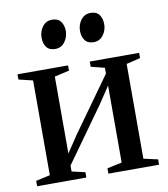

<svg xmlns="http://www.w3.org/2000/svg" viewBox="-82 -797 758 866"><g transform="rotate(-10 297.0 -364.0)"><path d="M18 0V-24.5L83 -39V-473L18.5 -488.5V-512.5H250V-488.5L182.5 -473V-121L234.5 -198.5L412 -446.5V-473L349.5 -488.5V-512.5H575.5V-488.5L511.5 -473V-39L576.5 -24.5V0H344.5V-24.5L412 -39V-391.5L358.5 -311.5L182.5 -65.5V-38.5L243.5 -24.5V0ZM206 -595.5Q179 -595.5 166.5 -612.8Q154 -630 154 -656Q154 -684.5 170.2 -706.2Q186.5 -728 214 -728H215Q241.5 -728 254.2 -710.5Q267 -693 267 -667.5Q267 -640 250.8 -617.8Q234.5 -595.5 207 -595.5ZM382.5 -595.5Q355.5 -595.5 342.8 -612.8Q330 -630 330 -656Q330 -684.5 346.5 -706.2Q363 -728 390 -728H391Q418 -728 430.5 -710.5Q443 -693 443 -667.5Q443 -640 426.8 -617.8Q410.5 -595.5 383.5 -595.5Z"/></g></svg>

Font: Merriweather 120pt
Style: Regular
Weight: 400
Version: Version 2.100